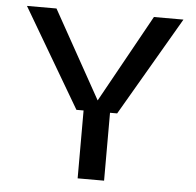

<svg xmlns="http://www.w3.org/2000/svg" viewBox="-51 -752 819 803"><g transform="rotate(5 358.5 -350.0)"><path d="M415 -285V0H304V-285H274L30 -700H154L359 -332L563 -700H687L445 -285Z"/></g></svg>

Font: Edgecutting Lite Medium
Style: Medium
Weight: 500
Designer: RandomMaerks (Nguyen Gia Bao)
Version: Version 1.0